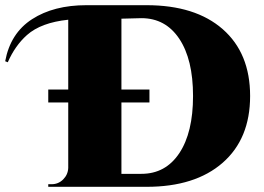

<svg xmlns="http://www.w3.org/2000/svg" viewBox="-119 -720 1017 740"><path d="M446 0H67V-10H80Q106 -10 124.5 -28.5Q143 -47 144 -73V-325H67V-375H144V-644Q39 -633 -15 -585Q-61 -544 -89 -480L-99 -484Q-79 -592 4.5 -646Q88 -700 214 -700H446Q634 -700 739.5 -607.5Q845 -515 845 -350Q845 -185 739 -92.5Q633 0 446 0ZM349 -325V-50H426Q426 -50 426 -50Q519 -50 572 -129.5Q625 -209 625 -350Q625 -491 572 -570.5Q519 -650 426 -650L349 -648V-375H457V-325Z"/></svg>

Font: Cinzel Decorative Black
Style: Regular
Weight: 900
Designer: Natanael Gama
Version: Version 1.002;PS 001.002;hotconv 1.0.56;makeotf.lib2.0.21325